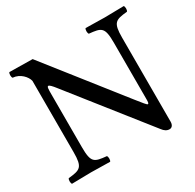

<svg xmlns="http://www.w3.org/2000/svg" viewBox="-145 -805 988 973"><g transform="rotate(-30 349.5 -318.5)"><path d="M556 -512V-185C556 -166 556 -155 549 -155C545 -155 530 -173 501 -210L158 -645L23 -647C17 -641 17 -620 23 -614C66 -611 96 -576 102 -550V-133C102 -44 85 -38 15 -31C9 -25 9 -4 15 2C58 1 103.4 0 127 0C150.1 0 196 1 238 2C244 -4 244 -25 238 -31C168 -38 151 -42 151 -133V-439C151 -473 151 -488 159 -488C165 -488 176 -477 193 -455L542 -14C553 1 566 10 582 10C596 10 605 -2 605 -21V-512C605 -601 622 -607 692 -614C698 -620 698 -641 692 -647C651 -646 603.7 -645 580 -645C558.7 -645 513 -646 469 -647C463 -641 463 -620 469 -614C539 -607 556 -603 556 -512Z"/></g></svg>

Font: Libertinus Serif
Style: Regular
Weight: 400
Designer: Philipp H. Poll
Foundry: Khaled Hosny
Version: Version 6.2